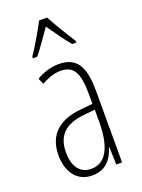

<svg xmlns="http://www.w3.org/2000/svg" viewBox="-147 -831 669 907"><g transform="rotate(-20 188.0 -377.0)"><path d="M209 -764H169C146 -720 104 -648 80 -614V-606H102C128 -637 163 -690 189 -726C217 -687 250 -638 278 -606H299V-614C283 -638 234 -717 209 -764ZM184 -539C147 -539 106 -527 72 -506L86 -476C123 -498 156 -506 182 -506C245 -506 271 -468 271 -356V-308L210 -302C100 -291 37 -238 37 -133C37 -59 73 10 156 10C228 10 259 -38 274 -89H276L279 0H308V-359C308 -487 272 -539 184 -539ZM212 -272 272 -278V-218C272 -100 240 -21 162 -21C108 -21 75 -61 75 -134C75 -218 119 -262 212 -272Z"/></g></svg>

Font: Noto Sans Myanmar ExtraCondensed ExtraLight
Style: Regular
Weight: 200
Width: 2
Designer: Monotype Design Team
Foundry: Monotype Imaging Inc.
Version: Version 2.107